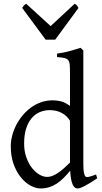

<svg xmlns="http://www.w3.org/2000/svg" viewBox="-20 -1019 560 1053"><path d="M513.2 -41Q490.7 -25.9 473.4 -15.4Q456.1 -4.9 443.1 1.7Q430.2 8.3 420.9 11.5Q411.6 14.6 404.8 14.6Q388.7 14.6 378.4 -7.3Q368.2 -29.3 364.7 -82.5Q346.2 -60.1 327.9 -42Q309.6 -23.9 290.3 -11.5Q271 1 249.5 7.8Q228 14.6 203.1 14.6Q175.8 14.6 147 -1.2Q118.2 -17.1 94 -46.9Q69.8 -76.7 54.4 -119.6Q39.1 -162.6 39.1 -216.8Q39.1 -244.6 46.6 -274.4Q54.2 -304.2 68.4 -332Q82.5 -359.9 103 -384.8Q123.5 -409.7 148.9 -428.5Q174.3 -447.3 204.6 -458Q234.9 -468.8 269 -468.8Q292 -468.8 314.7 -463.1Q337.4 -457.5 363.8 -438V-622.1Q363.8 -648.9 362.3 -664.8Q360.8 -680.7 354 -689.2Q347.2 -697.8 333 -700.9Q318.8 -704.1 293 -706.1V-725.1Q333 -730.5 364.7 -739.5Q396.5 -748.5 421.9 -756.8L437 -742.2V-124Q437 -106.9 437.7 -94.7Q438.5 -82.5 439.9 -74.2Q441.4 -65.9 443.4 -60.5Q445.3 -55.2 448.2 -51.8Q452.6 -46.4 465.1 -48.6Q477.5 -50.8 506.8 -62ZM363.8 -127.4V-356.4Q347.7 -384.3 318.4 -399.7Q289.1 -415 253.9 -415Q222.7 -415 196.8 -403.6Q170.9 -392.1 152.1 -369.1Q133.3 -346.2 122.8 -312Q112.3 -277.8 112.3 -231.9Q112.3 -190.4 124.3 -156.5Q136.2 -122.6 154.8 -98.6Q173.3 -74.7 195.6 -61.8Q217.8 -48.8 237.8 -48.8Q254.4 -48.8 270.5 -55.7Q286.6 -62.5 302.2 -73.5Q317.9 -84.5 333.3 -98.6Q348.6 -112.8 363.8 -127.4ZM282.7 -801.3H230.5L101.6 -975.6Q105 -980.5 107.4 -983.9Q109.9 -987.3 112.1 -989.7Q114.3 -992.2 116.9 -994.1Q119.6 -996.1 123.5 -998.5L257.8 -876L389.6 -998.5Q397.9 -994.1 401.4 -989.7Q404.8 -985.4 410.6 -975.6Z"/></svg>

Font: Gentium Plus Afr
Style: Regular
Weight: 400
Designer: J. Victor Gaultney, Annie Olsen, Iska Routamaa, Becca Hirsbrunner
Foundry: SIL International
Version: Version 5.000